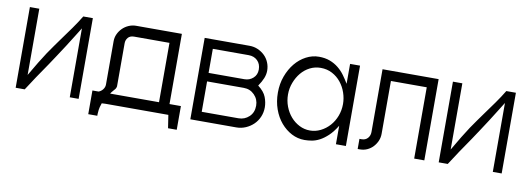

<svg xmlns="http://www.w3.org/2000/svg" viewBox="-48 -714 2862 1045"><g transform="rotate(10 1383.0 -192.0)"><path d="M349 -2V-383Q338 -366 320 -336.5Q302 -307 281 -274.5Q260 -242 239.5 -211Q219 -180 205 -159Q176 -117 149 -77Q122 -37 100 -2H50V-448H102V-82Q127 -125 147 -158Q167 -191 184 -216.5Q201 -242 216 -262.5Q231 -283 245 -303Q272 -340 298 -376.5Q324 -413 345 -448H398V-2Z M498 -60Q512 -65 521.5 -77.5Q531 -90 531 -105V-344Q531 -365 539.5 -383.5Q548 -402 562.5 -416.5Q577 -431 596.5 -439.5Q616 -448 637 -448H890V-60H953V71H905L894 -1H546Q544 -1 535.5 -0.5Q527 0 526 0Q517 26 516 37.5Q515 49 514 61V71H464V-60ZM592 -105Q591 -104 591 -101.5Q591 -99 589 -96Q589 -94 585 -89Q581 -84 575.5 -78Q570 -72 566 -66.5Q562 -61 562 -60H832V-388H637Q614 -388 603 -374.5Q592 -361 592 -344Z M1264 -448Q1289 -448 1310.5 -438.5Q1332 -429 1348 -413.5Q1364 -398 1373 -376.5Q1382 -355 1382 -331Q1382 -310 1373.5 -289Q1365 -268 1348 -243Q1382 -217 1393 -188.5Q1404 -160 1404 -132Q1404 -104 1393.5 -79.5Q1383 -55 1364.5 -37Q1346 -19 1321.5 -8.5Q1297 2 1270 2H1016V-448ZM1070 -217V-49H1273Q1307 -49 1331.5 -72Q1356 -95 1356 -133Q1356 -168 1332 -192.5Q1308 -217 1273 -217ZM1070 -397V-264H1268Q1296 -264 1316 -282Q1336 -300 1336 -329Q1336 -360 1317 -378.5Q1298 -397 1268 -397Z M1875 -446V-2H1820V-104Q1798 -68 1775 -46.5Q1752 -25 1730 -13.5Q1708 -2 1687 1.5Q1666 5 1647 5Q1609 5 1575.5 -12.5Q1542 -30 1516 -60.5Q1490 -91 1475 -133Q1460 -175 1460 -224Q1460 -273 1475.5 -315Q1491 -357 1516.5 -388Q1542 -419 1576 -437Q1610 -455 1647 -455Q1681 -455 1707.5 -445Q1734 -435 1755 -418Q1776 -401 1791.5 -379.5Q1807 -358 1820 -336V-446ZM1820 -224Q1820 -255 1809.5 -286Q1799 -317 1779 -342Q1759 -367 1730.5 -382Q1702 -397 1667 -397Q1635 -397 1607.5 -383Q1580 -369 1560 -345Q1540 -321 1528 -289.5Q1516 -258 1516 -224Q1516 -189 1528 -157.5Q1540 -126 1560.5 -102.5Q1581 -79 1608.5 -65Q1636 -51 1667 -51Q1698 -51 1726 -65Q1754 -79 1775 -102.5Q1796 -126 1808 -157.5Q1820 -189 1820 -224Z M2309 -448V1H2253V-393H2055V-101Q2055 -80 2047 -61.5Q2039 -43 2025.5 -28.5Q2012 -14 1993.5 -5.5Q1975 3 1953 3H1941V-53H1953Q1974 -53 1986.5 -67Q1999 -81 1999 -101V-448Z M2687 -2V-383Q2676 -366 2658 -336.5Q2640 -307 2619 -274.5Q2598 -242 2577.5 -211Q2557 -180 2543 -159Q2514 -117 2487 -77Q2460 -37 2438 -2H2388V-448H2440V-82Q2465 -125 2485 -158Q2505 -191 2522 -216.5Q2539 -242 2554 -262.5Q2569 -283 2583 -303Q2610 -340 2636 -376.5Q2662 -413 2683 -448H2736V-2Z"/></g></svg>

Font: Fundamental  Brigade Scvhlank
Style: Regular
Weight: 100
Designer: Peter Wiegel, original typeface by Arno Drescher 1935
Foundry: Peter Wiegel
Version: Version 0.000 2012 initial release